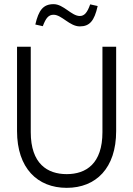

<svg xmlns="http://www.w3.org/2000/svg" viewBox="-20 -895 640 924"><path d="M62 -670V-264C62 -86 160 9 301 9C442 9 539 -86 539 -264V-670H473V-259C473 -107 394 -57 301 -57C208 -57 128 -107 128 -259V-670ZM150 -777 186 -769C201 -809 214 -824 238 -824C277 -824 315 -768 364 -768C411 -768 434 -794 450 -866L414 -874C400 -834 386 -818 364 -818C324 -818 286 -875 238 -875C188 -875 166 -846 150 -777Z"/></svg>

Font: LT Wave Mono Light
Style: Regular
Weight: 300
Designer: Daniel Lyons
Version: Version 2.5 (Glyphs App)